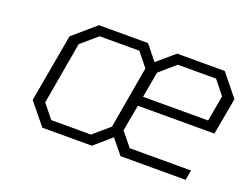

<svg xmlns="http://www.w3.org/2000/svg" viewBox="-86 -695 1123 868"><g transform="rotate(20 475.0 -261.5)"><path d="M177 0 93 -103 151 -430 259 -523H495L552 -452L635 -523H864L949 -418L917 -241H549L538 -182L526 -114L580 -48H875L866 0H553L496 -70L415 0ZM203 -46H394L471 -112L523 -411L470 -477H279L202 -411L150 -112ZM557 -287H870L892 -411L839 -477H655L579 -411Z"/></g></svg>

Font: Tomorrow Light
Style: Italic
Weight: 300
Italic angle: -10°
Designer: Tony de Marco, Monica Rizzolli
Foundry: Just in Type
Version: Version 2.002